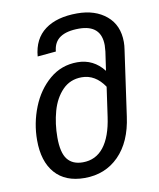

<svg xmlns="http://www.w3.org/2000/svg" viewBox="-85 -820 744 901"><g transform="rotate(-10 286.5 -369.5)"><path d="M537 -583Q537 -565 534 -547L490 -236Q474 -117 409 -51.5Q344 14 246 14Q154 14 105 -42Q56 -98 56 -199Q56 -280 86 -355.5Q116 -431 172.5 -479Q229 -527 305 -527Q382 -527 431 -464L444 -554Q446 -574 446 -583Q446 -681 340 -681Q282 -681 250.5 -660Q219 -639 215 -594L127 -586Q134 -669 190.5 -711Q247 -753 344 -753Q430 -753 483.5 -708Q537 -663 537 -583ZM421 -390Q378 -454 313 -454Q258 -454 221.5 -416.5Q185 -379 168.5 -320Q152 -261 152 -195Q152 -123 176.5 -91.5Q201 -60 250 -60Q312 -60 350 -108.5Q388 -157 401 -250Z"/></g></svg>

Font: FiraGO
Style: Italic
Weight: 400
Italic angle: -8°
Designer: bBox Type GmbH
Foundry: bBox Type GmbH
Version: Version 1.001